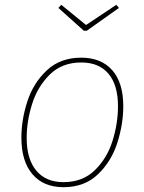

<svg xmlns="http://www.w3.org/2000/svg" viewBox="-20 -769 601 799"><path d="M69 -196Q69 -271 94 -347.5Q119 -424 175 -476.5Q231 -529 318 -529Q401 -529 447 -477Q493 -425 493 -327Q493 -253 468.5 -175.5Q444 -98 388 -44Q332 10 244 10Q161 10 115 -44Q69 -98 69 -196ZM471 -327Q471 -415 431.5 -462Q392 -509 318 -509Q238 -509 187 -458.5Q136 -408 113.5 -336Q91 -264 91 -195Q91 -107 131 -59Q171 -11 244 -11Q324 -11 375 -61Q426 -111 448.5 -183.5Q471 -256 471 -327ZM464 -749 475 -736 341 -641H329L223 -736L235 -749L338 -665Z"/></svg>

Font: Fira Sans Thin
Style: Italic
Weight: 250
Italic angle: -8°
Designer: Carrois Corporate & Edenspiekermann AG
Foundry: Carrois Corporate GbR & Edenspiekermann AG
Version: Version 4.203